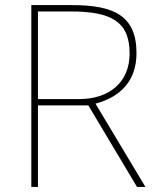

<svg xmlns="http://www.w3.org/2000/svg" viewBox="-20 -734 617 754"><path d="M262 -714H103V0H129V-320H327L518 0H551L355 -327C456 -354 516 -419 516 -525C516 -673 427 -714 262 -714ZM257 -689C413 -689 489 -652 489 -524C489 -410 408 -345 292 -345H129V-689Z"/></svg>

Font: Noto Sans Georgian Thin
Style: Regular
Weight: 100
Designer: Monotype Design Team, Akaki Razmadze
Foundry: Google LLC
Version: Version 2.005